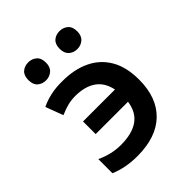

<svg xmlns="http://www.w3.org/2000/svg" viewBox="-210 -881 1020 1020"><g transform="rotate(-45 300.0 -370.5)"><path d="M230 11Q184 11 144 3Q104 -5 72 -19V-125Q140 -93 210 -93Q294 -93 341.5 -126Q389 -159 399 -229H156V-324H396Q383 -387 339.5 -417.5Q296 -448 225 -449Q194 -449 167 -442.5Q140 -436 106 -421L69 -520Q101 -536 142 -545Q183 -554 231 -553Q319 -553 385 -521.5Q451 -490 487.5 -427.5Q524 -365 524 -270Q524 -136 448 -62.5Q372 11 230 11ZM407 -617Q379 -617 360 -634Q341 -651 341 -684Q341 -719 360 -735.5Q379 -752 407 -752Q434 -752 453.5 -735.5Q473 -719 473 -684Q473 -651 453.5 -634Q434 -617 407 -617ZM172 -617Q144 -617 125 -633.5Q106 -650 106 -684Q106 -719 125 -735.5Q144 -752 172 -752Q199 -752 218.5 -735.5Q238 -719 238 -684Q238 -651 218.5 -634Q199 -617 172 -617Z"/></g></svg>

Font: Noto Sans Mono SemiBold
Style: Regular
Weight: 600
Designer: Monotype Design Team
Foundry: Monotype Imaging Inc.
Version: Version 2.014; ttfautohint (v1.8.4.7-5d5b)